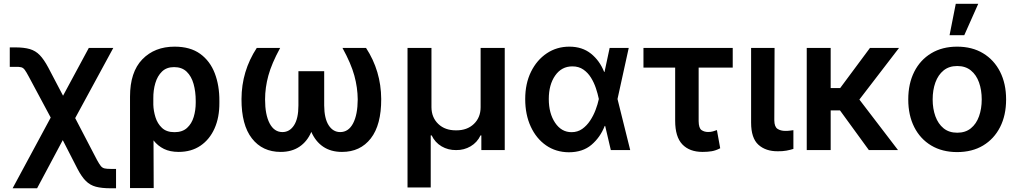

<svg xmlns="http://www.w3.org/2000/svg" viewBox="-20 -802 5439 1026"><path d="M47.4 204.1 251 -173.8 133.8 -392.6Q120.6 -417.5 112.3 -428.7Q104 -439.9 93.3 -442.6Q82.5 -445.3 60.5 -444.8H32.2V-548.8H60.5Q108.4 -548.8 139.2 -539.8Q169.9 -530.8 192.4 -507.6Q214.8 -484.4 237.8 -441.4L316.9 -290.5L454.6 -545.9H585.4L381.8 -170.9L498 52.2Q510.3 74.7 518.6 85Q526.9 95.2 538.6 97.9Q550.3 100.6 571.3 100.6H600.1V204.1H571.3Q523.4 204.1 492.4 195.8Q461.4 187.5 439 165.3Q416.5 143.1 394.5 101.1L315.4 -53.2L178.2 204.1Z M674.8 203.1V-285.6Q674.8 -417 740.5 -484.9Q806.2 -552.7 913.1 -552.7Q996.6 -552.7 1049.6 -514.4Q1102.5 -476.1 1127.7 -410.4Q1152.8 -344.7 1152.3 -262.7V-252.9Q1152.8 -174.8 1126.5 -115.7Q1100.1 -56.6 1051.3 -23.4Q1002.4 9.8 934.6 9.8Q888.7 9.8 856 -6.3Q823.2 -22.5 800.3 -51.8L801.3 203.1ZM799.3 -242.2Q800.3 -209.5 810.8 -175.5Q821.3 -141.6 845.5 -118.7Q869.6 -95.7 912.6 -95.7Q954.6 -95.7 979.5 -118.4Q1004.4 -141.1 1015.1 -177Q1025.9 -212.9 1025.9 -252.9V-262.7Q1025.9 -312.5 1014.4 -353.5Q1002.9 -394.5 977.5 -418.9Q952.1 -443.4 910.2 -443.4Q870.1 -443.4 845.7 -419.7Q821.3 -396 810.1 -357.9Q798.8 -319.8 799.3 -276.4Z M1352.1 -545.9H1477.1Q1431.6 -462.4 1414.1 -398.2Q1396.5 -334 1396.5 -270.5Q1396.5 -189 1420.9 -142.6Q1445.3 -96.2 1489.3 -96.2Q1527.8 -96.2 1551.3 -132.6Q1574.7 -168.9 1574.7 -238.3V-421.4H1712.4V-238.3Q1712.9 -168.9 1736.3 -132.6Q1759.8 -96.2 1797.9 -96.2Q1842.3 -96.2 1866.7 -142.6Q1891.1 -189 1891.6 -270.5Q1891.1 -334 1873.5 -398.2Q1856 -462.4 1810.1 -545.9H1936Q2016.1 -423.3 2017.1 -272.9Q2017.6 -134.3 1961.4 -62.3Q1905.3 9.8 1807.6 9.8Q1748 9.8 1707 -18.1Q1666 -45.9 1643.6 -97.2Q1621.6 -45.9 1580.3 -18.1Q1539.1 9.8 1480 9.8Q1382.3 9.8 1326.2 -62.3Q1270 -134.3 1270.5 -272.9Q1271 -421.9 1352.1 -545.9Z M2157.7 199.7V-545.9H2285.6V-229Q2286.1 -173.8 2322.3 -139.4Q2358.4 -105 2417.5 -105.5Q2476.1 -105 2512.2 -139.6Q2548.3 -174.3 2548.3 -229V-545.9H2677.2V0H2552.2V-78.6H2547.9Q2529.8 -40.5 2494.6 -20Q2459.5 0.5 2417.5 0Q2374.5 0.5 2339.6 -20Q2304.7 -40.5 2286.6 -78.6H2281.7V199.7Z M3019.5 11.7Q2950.7 11.2 2898.2 -25.1Q2845.7 -61.5 2816.2 -125.5Q2786.6 -189.5 2786.6 -272.5Q2786.6 -355.5 2817.6 -418.5Q2848.6 -481.4 2901.9 -517.1Q2955.1 -552.7 3022.5 -552.7Q3091.3 -552.7 3137.9 -515.4Q3184.6 -478 3208.5 -417.5H3210.4L3237.8 -545.9H3339.8L3279.8 -272.9L3347.7 0H3244.1L3213.9 -128.9H3211.4Q3187.5 -67.9 3140.6 -28.1Q3093.8 11.7 3019.5 11.7ZM3180.2 -272.9 3179.7 -274.4Q3174.3 -300.8 3164.3 -330.8Q3154.3 -360.8 3137.9 -387.2Q3121.6 -413.6 3097.2 -430.4Q3072.8 -447.3 3038.6 -447.3Q2981 -447.3 2946.8 -398.4Q2912.6 -349.6 2912.6 -272.9Q2912.6 -196.3 2946.3 -146Q2980 -95.7 3034.2 -95.7Q3066.4 -95.7 3091.1 -113Q3115.7 -130.4 3133.5 -157.5Q3151.4 -184.6 3162.8 -215.1Q3174.3 -245.6 3179.7 -271.5Z M3895.5 -545.9V-440.9H3713.4V-154.3Q3713.9 -117.2 3728.8 -106.9Q3743.7 -96.7 3763.7 -96.7Q3778.8 -96.7 3789.6 -99.9Q3800.3 -103 3811 -106.9L3828.6 -9.8Q3805.2 2.4 3783.4 6.1Q3761.7 9.8 3734.4 9.8Q3664.6 9.8 3626.2 -30.5Q3587.9 -70.8 3587.9 -156.7V-440.9H3418.5V-545.9Z M3993.7 -545.9H4119.1L4117.7 -158.7Q4118.2 -124.5 4134.8 -113.5Q4151.4 -102.5 4177.2 -102.5Q4190.4 -102.5 4201.4 -104Q4212.4 -105.5 4219.7 -106.4V-6.3Q4203.6 -1 4182.6 2.9Q4161.6 6.8 4136.2 6.3Q4071.8 6.8 4032.7 -28.6Q3993.7 -64 3993.7 -147Z M4418.9 -545.9V-331.5H4469.7L4628.9 -545.9H4784.2L4572.3 -270L4778.8 0H4623L4468.8 -211.9H4418.9V0H4291V-545.9Z M5094.7 10.7Q5015.1 10.7 4956.3 -24.4Q4897.5 -59.6 4865.5 -122.8Q4833.5 -186 4833.5 -270.5Q4833.5 -355 4865.5 -418.5Q4897.5 -481.9 4956.3 -517.3Q5015.1 -552.7 5094.7 -552.7Q5174.8 -552.7 5233.4 -517.3Q5292 -481.9 5324.2 -418.5Q5356.4 -355 5356.4 -270.5Q5356.4 -186 5324.2 -122.8Q5292 -59.6 5233.4 -24.4Q5174.8 10.7 5094.7 10.7ZM5095.2 -92.8Q5139.2 -92.8 5168.2 -116.5Q5197.3 -140.1 5211.7 -180.7Q5226.1 -221.2 5226.1 -270.5Q5226.1 -320.8 5211.7 -361.3Q5197.3 -401.9 5168.2 -425.5Q5139.2 -449.2 5095.2 -449.2Q5051.3 -449.2 5022.2 -425.5Q4993.2 -401.9 4978.5 -361.3Q4963.9 -320.8 4963.9 -270.5Q4963.9 -221.2 4978.5 -180.7Q4993.2 -140.1 5022.2 -116.5Q5051.3 -92.8 5095.2 -92.8ZM5054.2 -613.8 5087.4 -781.7H5207.5L5132.8 -613.8Z"/></svg>

Font: Inter Semi Bold
Style: Regular
Weight: 600
Designer: Rasmus Andersson
Foundry: rsms
Version: Version 4.000;git-e0f93cc